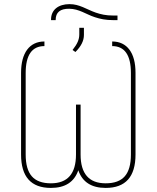

<svg xmlns="http://www.w3.org/2000/svg" viewBox="-20 -916 772 946"><path d="M83.8 -154.8V-556.8Q83.8 -594.1 91.4 -622.9Q99.1 -651.6 113.8 -671.3Q128.6 -691.1 149.9 -701.3Q171.2 -711.6 198.9 -711.6V-688.9Q106.5 -688.9 106.5 -556.1V-154.8Q106.5 -82 136.7 -47.4Q166.9 -12.8 230.8 -12.8Q354.4 -12.8 354.4 -154.8V-400.6H377.1V-154.8Q377.1 -12.8 500.7 -12.8Q564.6 -12.8 594.8 -47.4Q625 -82 625 -154.8V-556.1Q625 -688.9 532.7 -688.9V-711.6Q560.4 -711.6 581.7 -701.3Q603 -691.1 617.7 -671.3Q632.5 -651.6 640.1 -622.9Q647.7 -594.1 647.7 -556.8V-154.8Q647.7 9.9 500.7 9.9Q395.6 9.9 365.8 -77.1Q335.9 9.9 230.8 9.9Q83.8 9.9 83.8 -154.8ZM231.5 -816.8V-819.6Q231.5 -837.4 237.9 -851.6Q244.3 -865.8 256.2 -875.5Q268.1 -885.3 284.8 -890.4Q301.5 -895.6 321.7 -895.6Q340.9 -895.6 356.9 -891.5Q372.9 -887.4 388.1 -881Q403.4 -874.6 418.5 -867.5Q433.6 -860.4 451.3 -854Q469.1 -847.7 490.1 -843.6Q511 -839.5 537.6 -839.5H558.9V-816.8H539.1Q510.7 -816.8 488.5 -820.8Q466.3 -824.9 448.2 -831Q430 -837 414.8 -844.3Q399.5 -851.6 384.9 -857.8Q370.4 -864 354.9 -868.3Q339.5 -872.5 321 -872.9Q254.3 -873.6 254.3 -818.2V-816.8ZM370.7 -746.4V-779.1H393.5V-743.6Q393.5 -701.3 351.6 -659.8L337.4 -669.7Q355.5 -692.5 363.1 -710.2Q370.7 -728 370.7 -746.4Z"/></svg>

Font: Inter P Thin
Style: Regular
Weight: 100
Designer: Rasmus Andersson
Foundry: rsms
Version: Version 3.018;git-588b23468